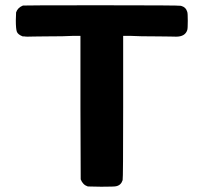

<svg xmlns="http://www.w3.org/2000/svg" viewBox="-20 -708 773 728"><path d="M67 -687Q70 -688 366 -688Q661 -688 666 -686Q685 -681 690 -663Q692 -658 692 -629Q692 -599 690 -594Q682 -569 648 -569Q645 -569 623.5 -569.5Q602 -570 581 -570Q505 -570 475 -572H447V-302Q447 -31 445 -25Q439 -6 421 -2Q416 0 364 0L313 -1Q294 -7 286 -28L285 -300V-572H257Q227 -570 151 -570Q130 -570 108.5 -569.5Q87 -569 84 -569Q77 -569 72 -570H66Q48 -577 44 -587.5Q40 -598 40 -631L41 -661Q47 -679 67 -687Z"/></svg>

Font: KaTeX_SansSerif
Style: Bold
Weight: 700
Version: Version 1.1; ttfautohint (v1.3)